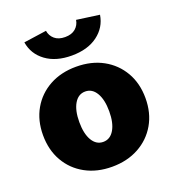

<svg xmlns="http://www.w3.org/2000/svg" viewBox="-141 -879 904 1001"><g transform="rotate(-20 311.0 -379.0)"><path d="M310.5 13.7Q226.6 13.7 162.6 -21.5Q98.6 -56.6 62.7 -119.4Q26.9 -182.1 26.9 -264.2Q26.9 -345.7 62.7 -408.2Q98.6 -470.7 162.6 -505.9Q226.6 -541 310.5 -541Q395 -541 459 -505.9Q522.9 -470.7 559.1 -408.2Q595.2 -345.7 595.2 -263.7Q595.2 -181.6 559.1 -119.1Q522.9 -56.6 458.7 -21.5Q394.5 13.7 310.5 13.7ZM311 -124Q349.6 -124 371.8 -161.6Q394 -199.2 394 -263.7Q394 -328.1 371.8 -365.7Q349.6 -403.3 311 -403.3Q272.5 -403.3 250.2 -365.7Q228 -328.1 228 -263.7Q228 -198.7 250.2 -161.4Q272.5 -124 311 -124ZM311 -603Q223.1 -603 167.5 -644Q111.8 -685.1 101.1 -752.4L227.5 -770.5Q231.9 -742.2 253.2 -723.9Q274.4 -705.6 311 -705.6Q347.7 -705.6 368.9 -723.9Q390.1 -742.2 394.5 -770.5L521 -752.9Q510.3 -685.5 454.8 -644.3Q399.4 -603 311 -603Z"/></g></svg>

Font: Schibsted Grotesk Black
Style: Regular
Weight: 900
Designer: Bakken & Baeck AS, Henrik Kongsvoll
Foundry: Schibsted ASA
Version: Version 1.100;gftools[0.9.25]